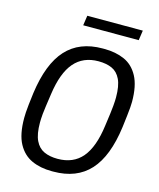

<svg xmlns="http://www.w3.org/2000/svg" viewBox="-125 -932 850 1029"><g transform="rotate(15 300.0 -417.0)"><path d="M261 10Q198 10 149.5 -12Q101 -34 73 -85.5Q45 -137 45 -227Q45 -241 46 -258.5Q47 -276 50 -303Q53 -330 58 -369Q81 -536 154 -616Q227 -696 355 -696H365Q428 -696 476.5 -674.5Q525 -653 553 -601Q581 -549 581 -460Q581 -446 579.5 -428Q578 -410 575 -383.5Q572 -357 567 -317Q545 -150 472 -70Q399 10 270 10ZM274 -62Q361 -62 410 -120Q459 -178 475 -299Q481 -341 484.5 -368.5Q488 -396 489.5 -413Q491 -430 491.5 -441Q492 -452 492 -461Q492 -525 475 -560.5Q458 -596 427 -610Q396 -624 352 -624Q267 -624 217.5 -566.5Q168 -509 151 -388Q145 -346 141 -318.5Q137 -291 135.5 -274Q134 -257 133.5 -246Q133 -235 133 -225Q133 -162 150 -126.5Q167 -91 198.5 -76.5Q230 -62 274 -62ZM222 -789 230 -844H538L530 -789Z"/></g></svg>

Font: Chivo Mono Medium Light
Style: Italic
Weight: 300
Italic angle: -8.05°
Monospace: yes
Version: Version 1.008